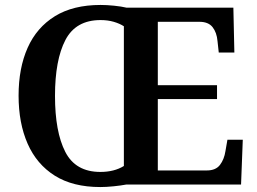

<svg xmlns="http://www.w3.org/2000/svg" viewBox="-20 -745 1036 775"><path d="M385 10Q274 10 201 -36Q128 -82 91.5 -165Q55 -248 55 -359Q55 -470 91.5 -552Q128 -634 201.5 -679.5Q275 -725 386 -725Q411 -725 440.5 -722Q470 -719 491 -714H922L926 -533H863L858 -579Q855 -614 838 -635.5Q821 -657 785 -657H617V-401H856V-345H617V-57H815Q851 -57 868 -79.5Q885 -102 890 -135L898 -181H960L953 0H489Q468 4 438.5 7Q409 10 385 10ZM385 -51Q441 -51 480 -75V-639Q463 -650 439 -657Q415 -664 386 -664Q286 -664 244 -583.5Q202 -503 202 -358Q202 -213 243.5 -132Q285 -51 385 -51Z"/></svg>

Font: Noto Serif Toto SemiBold
Style: Regular
Weight: 600
Designer: Monotype Design Team
Foundry: Monotype Imaging Inc.
Version: Version 2.001; ttfautohint (v1.8.4.7-5d5b)